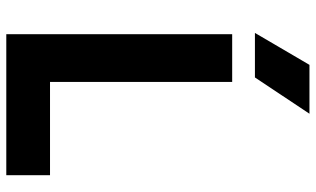

<svg xmlns="http://www.w3.org/2000/svg" viewBox="-212 -768 980 595"><g transform="rotate(90 277.5 -470.0)"><path d="M85.5 0V-700H233.5V-135.5H522.5V0ZM81.5 -770.5 180.5 -939.5H332L219.5 -770.5Z"/></g></svg>

Font: Geologica SemiBold
Style: Regular
Weight: 600
Designer: Sindre Bremnes, Frode Helland
Foundry: Monokrom Skriftforlag AS
Version: Version 1.010;gftools[0.9.28]